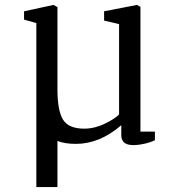

<svg xmlns="http://www.w3.org/2000/svg" viewBox="-20 -576 730 782"><path d="M128 186V-482L78 -496V-530L198 -556L214 -547V-212Q214 -126 236.5 -89Q259 -52 323 -52Q365 -52 406.5 -72Q448 -92 465 -110V-478L404 -492V-530L538 -556L552 -548V-40H611V-5Q596 3 570 9Q544 15 523 15Q474 15 474 -25V-66Q386 10 289 10Q244 10 214 -2V186Z"/></svg>

Font: Grenzecho Serif
Style: Serif-Regular
Weight: 400
Designer: Dan Reynolds
Foundry: Dan Reynolds
Version: Version 1.001; ttfautohint (v1.1) -l 5 -r 5 -G 72 -x 0 -D la